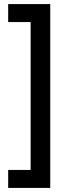

<svg xmlns="http://www.w3.org/2000/svg" viewBox="-20 -720 356 940"><path d="M20 -700H226V200H20V112H130V-612H20Z"/></svg>

Font: Fivo Sans Med
Style: Regular
Weight: 450
Designer: Alexander Slobzheninov
Foundry: Alexander Slobzheninov
Version: 1.0